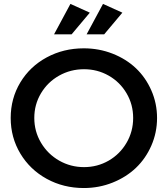

<svg xmlns="http://www.w3.org/2000/svg" viewBox="-20 -948 850 973"><path d="M34.2 -350.1Q34.2 -449.2 83 -530.3Q131.8 -611.3 216.8 -657.2Q301.8 -703.1 404.8 -703.1Q481.9 -703.1 550.8 -676Q619.6 -648.9 668.9 -602.1Q718.3 -555.2 747.1 -489.5Q775.9 -423.8 775.9 -350.1Q775.9 -276.4 747.1 -210.4Q718.3 -144.5 668.9 -97.4Q619.6 -50.3 550.8 -22.7Q481.9 4.9 404.8 4.9Q301.8 4.9 216.8 -41.7Q131.8 -88.4 83 -169.9Q34.2 -251.5 34.2 -350.1ZM405.8 -597.2Q337.4 -597.2 279.5 -564.7Q221.7 -532.2 187.7 -475.3Q153.8 -418.5 153.8 -350.1Q153.8 -281.7 188 -224.4Q222.2 -167 280 -134Q337.9 -101.1 405.8 -101.1Q473.6 -101.1 530.8 -134Q587.9 -167 621.3 -224.4Q654.8 -281.7 654.8 -350.1Q654.8 -418.5 621.3 -475.3Q587.9 -532.2 530.8 -564.7Q473.6 -597.2 405.8 -597.2ZM253.9 -773.9 336.9 -928.2 435.1 -883.8 342.8 -773.9ZM418.9 -773.9 502 -928.2 600.1 -883.8 507.8 -773.9Z"/></svg>

Font: Trueno
Style: Rg
Weight: 400
Designer: Julieta Ulanovsky
Foundry: Julieta Ulanovsky
Version: Version 3.001b